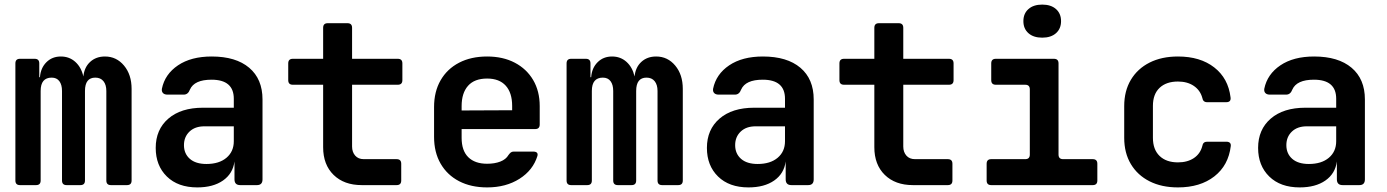

<svg xmlns="http://www.w3.org/2000/svg" viewBox="-20 -806 6040 836"><path d="M67 0Q47 0 47 -20V-530Q47 -550 67 -550H131Q151 -550 151 -530V-470H154Q157 -510 182 -535Q207 -560 245 -560Q282 -560 308 -536.5Q334 -513 343 -473Q347 -513 372.5 -536.5Q398 -560 437 -560Q487 -560 520 -520.5Q553 -481 553 -419V-20Q553 0 533 0H463Q443 0 443 -20V-410Q443 -437 430.5 -452.5Q418 -468 395 -468Q350 -468 350 -410V-20Q350 0 330 0H270Q250 0 250 -20V-410Q250 -437 238.5 -452.5Q227 -468 205 -468Q157 -468 157 -410V-20Q157 0 137 0Z M839 10Q755 10 706.5 -37.5Q658 -85 658 -162Q658 -242 713 -289.5Q768 -337 864 -337H998V-376Q998 -459 901 -459Q826 -459 807 -416Q799 -394 780 -394H709Q696 -394 689.5 -401Q683 -408 685 -420Q698 -483 755 -521.5Q812 -560 902 -560Q1007 -560 1065 -511Q1123 -462 1123 -373V-25Q1123 0 1099 0H1026Q1001 0 1001 -25V-103Q994 -50 951 -20Q908 10 839 10ZM879 -92Q934 -92 966 -119Q998 -146 998 -191V-256H870Q829 -256 805 -233Q781 -210 781 -174Q781 -137 806.5 -114.5Q832 -92 879 -92Z M1555 0Q1478 0 1432.5 -44.5Q1387 -89 1387 -165V-437H1255Q1235 -437 1235 -457V-530Q1235 -550 1255 -550H1387V-685Q1387 -705 1407 -705H1493Q1513 -705 1513 -685V-550H1712Q1732 -550 1732 -530V-457Q1732 -437 1712 -437H1513V-168Q1513 -144 1526.5 -128.5Q1540 -113 1564 -113H1707Q1727 -113 1727 -93V-20Q1727 0 1707 0Z M2101 10Q2031 10 1979 -17Q1927 -44 1898.5 -93.5Q1870 -143 1870 -210V-340Q1870 -407 1898.5 -456.5Q1927 -506 1979 -533Q2031 -560 2101 -560Q2170 -560 2221.5 -533Q2273 -506 2301.5 -457.5Q2330 -409 2330 -344V-264Q2330 -244 2310 -244H1990V-206Q1990 -150 2019 -121.5Q2048 -93 2101 -93Q2134 -93 2158.5 -102.5Q2183 -112 2194 -131Q2199 -138 2204 -142Q2209 -146 2217 -146H2301Q2325 -146 2320 -127Q2301 -65 2242 -27.5Q2183 10 2101 10ZM1990 -344V-325L2210 -326V-345Q2210 -402 2182 -433Q2154 -464 2101 -464Q2046 -464 2018 -432.5Q1990 -401 1990 -344Z M2467 0Q2447 0 2447 -20V-530Q2447 -550 2467 -550H2531Q2551 -550 2551 -530V-470H2554Q2557 -510 2582 -535Q2607 -560 2645 -560Q2682 -560 2708 -536.5Q2734 -513 2743 -473Q2747 -513 2772.5 -536.5Q2798 -560 2837 -560Q2887 -560 2920 -520.5Q2953 -481 2953 -419V-20Q2953 0 2933 0H2863Q2843 0 2843 -20V-410Q2843 -437 2830.5 -452.5Q2818 -468 2795 -468Q2750 -468 2750 -410V-20Q2750 0 2730 0H2670Q2650 0 2650 -20V-410Q2650 -437 2638.5 -452.5Q2627 -468 2605 -468Q2557 -468 2557 -410V-20Q2557 0 2537 0Z M3239 10Q3155 10 3106.5 -37.5Q3058 -85 3058 -162Q3058 -242 3113 -289.5Q3168 -337 3264 -337H3398V-376Q3398 -459 3301 -459Q3226 -459 3207 -416Q3199 -394 3180 -394H3109Q3096 -394 3089.5 -401Q3083 -408 3085 -420Q3098 -483 3155 -521.5Q3212 -560 3302 -560Q3407 -560 3465 -511Q3523 -462 3523 -373V-25Q3523 0 3499 0H3426Q3401 0 3401 -25V-103Q3394 -50 3351 -20Q3308 10 3239 10ZM3279 -92Q3334 -92 3366 -119Q3398 -146 3398 -191V-256H3270Q3229 -256 3205 -233Q3181 -210 3181 -174Q3181 -137 3206.5 -114.5Q3232 -92 3279 -92Z M3955 0Q3878 0 3832.5 -44.5Q3787 -89 3787 -165V-437H3655Q3635 -437 3635 -457V-530Q3635 -550 3655 -550H3787V-685Q3787 -705 3807 -705H3893Q3913 -705 3913 -685V-550H4112Q4132 -550 4132 -530V-457Q4132 -437 4112 -437H3913V-168Q3913 -144 3926.5 -128.5Q3940 -113 3964 -113H4107Q4127 -113 4127 -93V-20Q4127 0 4107 0Z M4296 0Q4276 0 4276 -20V-93Q4276 -113 4296 -113H4444Q4464 -113 4464 -133V-417Q4464 -437 4444 -437H4316Q4296 -437 4296 -457V-530Q4296 -550 4316 -550H4569Q4589 -550 4589 -530V-133Q4589 -113 4609 -113H4738Q4758 -113 4758 -93V-20Q4758 0 4738 0ZM4518 -642Q4480 -642 4458 -661.5Q4436 -681 4436 -714Q4436 -747 4458 -766.5Q4480 -786 4518 -786Q4556 -786 4578 -766.5Q4600 -747 4600 -714Q4600 -681 4578 -661.5Q4556 -642 4518 -642Z M5109 10Q5038 10 4985.5 -16.5Q4933 -43 4904 -91.5Q4875 -140 4875 -206V-344Q4875 -410 4904 -458.5Q4933 -507 4985.5 -533.5Q5038 -560 5109 -560Q5206 -560 5267 -512.5Q5328 -465 5338 -382Q5341 -361 5319 -361H5236Q5218 -361 5215 -380Q5206 -413 5178 -432Q5150 -451 5109 -451Q5058 -451 5029 -423.5Q5000 -396 5000 -345V-206Q5000 -155 5029 -127Q5058 -99 5109 -99Q5150 -99 5178 -117.5Q5206 -136 5215 -170Q5218 -189 5236 -189H5319Q5341 -189 5339 -170Q5329 -86 5267.5 -38Q5206 10 5109 10Z M5639 10Q5555 10 5506.5 -37.5Q5458 -85 5458 -162Q5458 -242 5513 -289.5Q5568 -337 5664 -337H5798V-376Q5798 -459 5701 -459Q5626 -459 5607 -416Q5599 -394 5580 -394H5509Q5496 -394 5489.5 -401Q5483 -408 5485 -420Q5498 -483 5555 -521.5Q5612 -560 5702 -560Q5807 -560 5865 -511Q5923 -462 5923 -373V-25Q5923 0 5899 0H5826Q5801 0 5801 -25V-103Q5794 -50 5751 -20Q5708 10 5639 10ZM5679 -92Q5734 -92 5766 -119Q5798 -146 5798 -191V-256H5670Q5629 -256 5605 -233Q5581 -210 5581 -174Q5581 -137 5606.5 -114.5Q5632 -92 5679 -92Z"/></svg>

Font: Pitagon Sans Mono
Style: Bold
Weight: 700
Monospace: yes
Designer: Travis Tran
Foundry: Pitagon
Version: Version 1.001; ttfautohint (v1.8.4.7-5d5b);gftools[0.9.26]